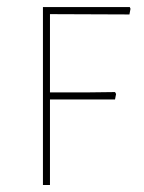

<svg xmlns="http://www.w3.org/2000/svg" viewBox="-20 -526 409 546"><path d="M122.1 -243.2V0H102.1V-505.9H349.1L351.1 -501L348.1 -484.9L122.1 -485.8V-263.2H225.1L307.1 -264.2L310.1 -258.8L307.1 -243.2Z"/></svg>

Font: Datalegreya
Style: Gradient
Weight: 400
Designer: Figs Lab
Foundry: Figs Lab
Version: Version 1.002;PS 001.002;hotconv 1.0.70;makeotf.lib2.5.58329